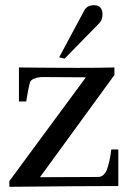

<svg xmlns="http://www.w3.org/2000/svg" viewBox="-20 -717 501 740"><path d="M436 -141V0Q300 0 16 3V-19L311 -419L143 -420Q128 -420 113 -414.5Q98 -409 95 -398Q88 -371 81 -326H53V-457Q321 -454 421 -457V-428L134 -34L358 -35Q378 -35 390 -58Q403 -90 409 -141ZM375 -661Q375 -640 362 -627L229 -491L208 -496L305 -677Q316 -697 342 -697Q375 -697 375 -661Z"/></svg>

Font: GFS Didot
Style: Regular
Weight: 400
Designer: Takis Katsoulidis and George D. Matthiopoulos
Foundry: Takis Katsoulidis and George D. Matthiopoulos
Version: Version 1.0